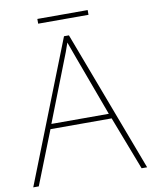

<svg xmlns="http://www.w3.org/2000/svg" viewBox="-90 -891 758 958"><g transform="rotate(-10 288.5 -412.0)"><path d="M435 -296H144L260 -593Q268 -613 277 -636.5Q286 -660 293 -682Q303 -654 311 -632.5Q319 -611 325 -594ZM549 0H577L307 -716H282L0 0H28L135 -271H445ZM421 -824V-800H166V-824Z"/></g></svg>

Font: Noto Sans UI Thin
Style: Regular
Weight: 250
Designer: Monotype Design Team
Foundry: Monotype Imaging Inc.
Version: Version 1.901